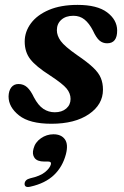

<svg xmlns="http://www.w3.org/2000/svg" viewBox="-20 -494 506 785"><path d="M204 -35Q233 -35 250.8 -50.2Q268.5 -65.5 268.5 -89.5Q268.5 -112 252.5 -131.8Q236.5 -151.5 184.5 -185.5Q126.5 -222.5 103.8 -252Q81 -281.5 81 -324Q81 -364.5 106.5 -398.8Q132 -433 180.2 -453.5Q228.5 -474 297 -474Q377.5 -474 418 -443.5Q458.5 -413 459 -370Q459.5 -317 418 -317Q400 -317 386.8 -328.2Q373.5 -339.5 360 -369Q344.5 -399 325.5 -414.2Q306.5 -429.5 280 -429.5Q249 -429.5 230.8 -413.2Q212.5 -397 212.5 -370.5Q212.5 -348.5 228.2 -326.5Q244 -304.5 295.5 -268.5Q337.5 -240 360.5 -218.2Q383.5 -196.5 392.2 -175.2Q401 -154 401 -127.5Q401 -66.5 343.5 -27.2Q286 12 190 12Q101 12 58 -22Q15 -56 15 -99.5Q15.5 -123 26.2 -136.8Q37 -150.5 55.5 -150.5Q76.5 -150.5 91 -137.2Q105.5 -124 118.5 -96.5Q136.5 -62.5 157.5 -48.8Q178.5 -35 204 -35ZM161 166.5Q132 166.5 121.2 151.5Q110.5 136.5 117 114Q123.5 88 147 71.5Q170.5 55 198.5 55Q230.5 55 245.2 75.5Q260 96 249.5 136.5Q236 188 200.5 221.8Q165 255.5 105 269Q80.5 275 80.5 257.5Q81.5 240.5 103.5 235Q144 226 164 209.8Q184 193.5 188 178Q191 166.5 177 166.5Z"/></svg>

Font: Fraunces 9pt SemiBold
Style: Italic
Weight: 600
Italic angle: -16°
Version: Version 1.000;[b76b70a41]